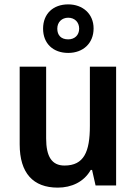

<svg xmlns="http://www.w3.org/2000/svg" viewBox="-20 -848 624 878"><path d="M292 -606C360 -606 408 -650 408 -718C408 -785 358 -828 292 -828C223 -828 177 -785 177 -717C177 -649 223 -606 292 -606ZM292 -668C259 -668 242 -687 242 -717C242 -747 263 -767 292 -767C321 -767 342 -747 342 -717C342 -687 321 -668 292 -668ZM511 -543H391V-272C391 -154 364 -91 275 -91C217 -91 191 -132 191 -215V-543H70V-188C70 -56 132 10 244 10C307 10 364 -16 395 -71H401L417 0H511Z"/></svg>

Font: Noto Sans Ethiopic SemiCondensed SemiBold
Style: Regular
Weight: 600
Width: 4
Designer: Monotype Design Team
Foundry: Monotype Imaging Inc.
Version: Version 2.102